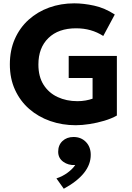

<svg xmlns="http://www.w3.org/2000/svg" viewBox="-20 -735 792 1150"><path d="M433.5 15Q352.5 15 281 -10Q209.5 -35 155.2 -82.2Q101 -129.5 70 -197Q39 -264.5 39 -349.5Q39 -434 68.8 -501.5Q98.5 -569 151.5 -616.8Q204.5 -664.5 274.5 -689.8Q344.5 -715 425 -715Q480.5 -715 543.8 -701.2Q607 -687.5 667.5 -648L598.5 -519.5Q527.5 -565.5 436 -565.5Q330 -565.5 270 -507.2Q210 -449 210 -348.5Q210 -276 241 -227.2Q272 -178.5 325 -153.8Q378 -129 443.5 -129Q469.5 -129 493 -133.2Q516.5 -137.5 534.5 -144V-268H391.5V-400H680V-43Q648.5 -25 605.2 -12Q562 1 516.8 8Q471.5 15 433.5 15ZM362 395.5 318 333.5Q355 321.5 385 299.2Q415 277 430.5 253.5Q389.5 256 359 234Q328.5 212 328.5 174Q328.5 134 354.2 109.8Q380 85.5 420.5 85.5Q465.5 85.5 494.5 115.2Q523.5 145 523.5 192.5Q523.5 307.5 362 395.5Z"/></svg>

Font: Geologica
Style: Bold
Weight: 700
Designer: Sindre Bremnes, Frode Helland
Foundry: Monokrom Skriftforlag AS
Version: Version 1.010; ttfautohint (v1.8.4.7-5d5b);gftools[0.9.28]